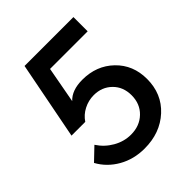

<svg xmlns="http://www.w3.org/2000/svg" viewBox="-200 -832 964 964"><g transform="rotate(-45 281.5 -350.0)"><path d="M268.1 9.8Q191.9 9.8 130.9 -24.9Q69.8 -59.6 37.1 -119.1L103 -182.1Q131.3 -138.7 175.8 -113.3Q220.2 -87.9 269 -87.9Q331.1 -87.9 371.1 -126.5Q411.1 -165 411.1 -226.1Q411.1 -285.6 372.8 -323.2Q334.5 -360.8 276.9 -360.8Q239.3 -360.8 205.6 -343.5Q171.9 -326.2 151.9 -295.9H54.2L134.8 -710H481.9V-608.9H214.8L179.2 -416Q216.3 -456.1 291 -456.1Q391.1 -456.1 457.5 -392.1Q523.9 -328.1 523.9 -229Q523.9 -123.5 451.4 -56.9Q378.9 9.8 268.1 9.8Z"/></g></svg>

Font: Rawline SemiBold
Style: Regular
Weight: 600
Designer: Matt McInerney, Pablo Impallari, Rodrigo Fuenzalida
Foundry: Matt McInerney, Pablo Impallari, Rodrigo Fuenzalida
Version: Version 4.020;PS 004.020;hotconv 1.0.88;makeotf.lib2.5.64775